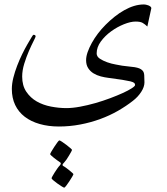

<svg xmlns="http://www.w3.org/2000/svg" viewBox="-20 -423 757 871"><path d="M648.4 -302.7Q637.7 -313 627.2 -319.1Q616.7 -325.2 595.2 -325.2Q572.3 -325.2 542 -313Q511.7 -300.8 484.1 -280.8Q456.5 -260.7 437.5 -234.9Q418.5 -209 418.5 -180.7Q418.5 -166.5 432.6 -157Q446.8 -147.5 466.1 -140.6Q485.4 -133.8 504.9 -130.4Q524.4 -127 534.2 -125Q550.8 -122.6 565.2 -121.3Q579.6 -120.1 591.3 -118.2Q603 -116.2 611.8 -112.8Q620.6 -109.4 626.5 -103Q633.3 -96.2 634.3 -82Q635.3 -67.9 635.3 -49.3Q635.3 -28.8 620.6 -6.1Q606 16.6 582.5 34.7Q552.7 58.1 515.4 79.6Q478 101.1 434.8 116.9Q391.6 132.8 344 141.8Q296.4 150.9 247.1 150.9Q199.7 150.9 160.2 139.6Q120.6 128.4 92.3 106.7Q64 85 48.8 53.2Q33.7 21.5 33.7 -19.5Q33.7 -43 40.5 -70.3Q47.4 -97.7 57.9 -125Q68.4 -152.3 80.8 -177.7Q93.3 -203.1 104.5 -222.4Q115.7 -241.7 122.8 -253.4Q129.9 -265.1 131.3 -265.1Q141.6 -265.1 141.6 -257.8Q141.6 -254.9 132.1 -236.3Q122.6 -217.8 111.1 -191.4Q99.6 -165 90.1 -134.3Q80.6 -103.5 80.6 -75.7Q80.6 -34.7 99.4 -6.8Q118.2 21 147 37.4Q175.8 53.7 211.4 60.5Q247.1 67.4 280.8 67.4Q309.1 67.4 343.3 61Q377.4 54.7 412.4 44.7Q447.3 34.7 479.7 22.5Q512.2 10.3 537.4 -1.2Q562.5 -12.7 577.6 -22.5Q592.8 -32.2 592.8 -37.6Q592.8 -43.5 588.4 -47.1Q584 -50.8 571.3 -54Q558.6 -57.1 534.4 -61Q510.3 -64.9 471.7 -69.8Q455.1 -71.8 437.3 -76.4Q419.4 -81.1 404.5 -90.1Q389.6 -99.1 380.1 -113.8Q370.6 -128.4 370.6 -149.9Q370.6 -167 377.7 -187Q384.8 -207 396.5 -228.3Q408.2 -249.5 424.3 -270.8Q440.4 -292 459.5 -311Q479 -330.6 500.2 -347.4Q521.5 -364.3 543.7 -376.7Q565.9 -389.2 588.1 -396Q610.4 -402.8 632.8 -402.8Q635.7 -402.8 641.6 -401.9Q647.5 -400.9 652.8 -398.7Q658.2 -396.5 662.4 -393.3Q666.5 -390.1 666.5 -385.7ZM313 367.2Q313 369.1 307.4 378.9Q301.8 388.7 294.4 399.7Q287.1 410.6 280.5 419.4Q273.9 428.2 271 428.2Q269 428.2 260 422.6Q251 417 240.7 409.7Q230.5 402.3 222.2 395.3Q213.9 388.2 213.9 385.7Q213.9 383.8 218 376.2Q222.2 368.7 228 359.4Q233.9 350.1 240.5 340.8Q247.1 331.5 252 326.7Q255.9 321.8 255.9 318.4Q255.9 315.9 253.4 314Q247.6 310.1 239.7 304.4Q231.9 298.8 224.6 293Q217.3 287.1 212.4 282.5Q207.5 277.8 207.5 276.4Q207.5 273.9 213.4 263.9Q219.2 253.9 226.6 242.7Q233.9 231.4 240.5 222.7Q247.1 213.9 249 213.9Q252 213.9 261.5 220.2Q271 226.6 281 234.1Q291 241.7 298.8 248.5Q306.6 255.4 306.6 256.8Q306.6 258.8 302.5 266.4Q298.3 273.9 292.7 283.4Q287.1 293 280.8 302Q274.4 311 270 315.4Q268.6 316.9 266.1 319.6Q263.7 322.3 263.7 325.2Q263.7 327.6 266.1 329.6Q272 332.5 280 338.4Q288.1 344.2 295.4 350.3Q302.7 356.4 307.9 361.1Q313 365.7 313 367.2Z"/></svg>

Font: Kitab
Style: Regular
Weight: 400
Designer: SIL International
Foundry: Khaled Hosny
Version: Version 1.000